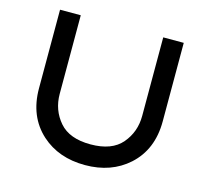

<svg xmlns="http://www.w3.org/2000/svg" viewBox="-102 -832 1031 949"><g transform="rotate(15 413.0 -358.0)"><path d="M725 -311Q725 -167 631 -82Q543 -3 409 -3Q274 -3 186 -82Q92 -167 92 -311V-713H198V-311Q198 -228 250 -168Q301 -109 409 -109Q518 -109 569 -169Q620 -229 620 -311V-713H725Z"/></g></svg>

Font: Teller
Style: Regular
Weight: 400
Version: Version 3.020;FEAKit 1.0